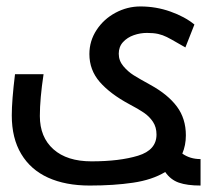

<svg xmlns="http://www.w3.org/2000/svg" viewBox="-20 -575 642 595"><path d="M16.5 -217.5Q16.5 -263.5 26.5 -345H115Q103.5 -269 103.5 -215.5Q103.5 -150 145.5 -112.5Q187.5 -75 263.5 -75Q350.5 -75 407.8 -92.5Q465 -110 465 -158Q465 -181 454 -197.5Q443 -214 426.2 -225.5Q409.5 -237 380 -252.5Q321.5 -284 289.2 -321Q257 -358 257 -407.5Q257 -448 279.2 -482Q301.5 -516 338 -535.5Q374.5 -555 415 -555Q463.5 -555 508 -539.2Q552.5 -523.5 582.5 -499L554.5 -428L533.5 -440Q509.5 -454 497 -460.2Q484.5 -466.5 470.2 -469.8Q456 -473 435.5 -473Q414.5 -473 394.5 -466Q374.5 -459 361.2 -444.5Q348 -430 348 -408.5Q348 -387 362.2 -370Q376.5 -353 394 -342Q411.5 -331 447 -311.5Q500.5 -282 528.2 -244.8Q556 -207.5 556 -155.5Q556 -125 545 -99Q569 -82 601.5 -82V0Q560 0 534.2 -9Q508.5 -18 492 -42Q451.5 -17.5 392.2 -8.8Q333 0 258 0Q183 0 129 -24.5Q75 -49 45.8 -97.8Q16.5 -146.5 16.5 -217.5Z"/></svg>

Font: JuliaMono Medium
Style: Italic
Weight: 500
Italic angle: -9°
Monospace: yes
Designer: cormullion
Foundry: corm
Version: Version 0.054; ttfautohint (v1.8.4)